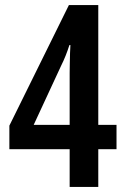

<svg xmlns="http://www.w3.org/2000/svg" viewBox="-20 -738 494 758"><path d="M440 -149H368V0H255V-149H17V-242L252 -718H368V-245H440ZM255 -450Q255 -462 255.5 -484.5Q256 -507 256.5 -529Q257 -551 258 -560H254Q247 -538 239 -518Q231 -498 222 -480L113 -245H255Z"/></svg>

Font: Noto Sans Lao UI ExtCond SemBd
Style: Regular
Weight: 600
Width: 2
Designer: Monotype Design Team
Foundry: Monotype Imaging Inc.
Version: Version 2.000; ttfautohint (v1.8.4.7-5d5b)